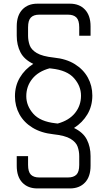

<svg xmlns="http://www.w3.org/2000/svg" viewBox="-20 -783 592 1059"><path d="M186 256.3Q133.8 256.3 103 223.9Q72.3 191.4 72.3 131.3V78.1H134.8V126.5Q134.8 165 150.4 180.4Q166 195.8 195.8 195.8H355.5Q385.7 195.8 401.4 180.4Q417 165 417 126.5V78.1Q417 51.3 408.2 26.1Q399.4 1 369.1 -17.3Q338.9 -35.6 273.9 -42.5Q206.5 -49.8 159.2 -78.9Q111.8 -107.9 87.2 -152.8Q62.5 -197.8 62.5 -252Q62.5 -309.6 89.6 -355.2Q116.7 -400.9 163.6 -430.7Q113.3 -454.6 92.8 -494.6Q72.3 -534.7 72.3 -585.9V-637.7Q72.3 -697.3 103 -730Q133.8 -762.7 186 -762.7H365.7Q418 -762.7 448.7 -730Q479.5 -697.3 479.5 -637.7V-585.9H417V-632.3Q417 -670.9 401.4 -686.5Q385.7 -702.1 355.5 -702.1H195.8Q166 -702.1 150.4 -686.5Q134.8 -670.9 134.8 -632.3V-585.9Q134.8 -559.1 143.6 -533.9Q152.3 -508.8 182.9 -490.5Q213.4 -472.2 277.8 -465.3Q345.7 -458.5 392.8 -429.2Q439.9 -399.9 464.6 -355Q489.3 -310.1 489.3 -255.9Q489.3 -198.2 462.2 -152.6Q435.1 -106.9 388.2 -77.1Q438.5 -53.2 459 -13.2Q479.5 26.9 479.5 78.1V131.3Q479.5 191.4 448.7 223.9Q418 256.3 365.7 256.3ZM286.6 -103Q292.5 -102.5 298.3 -101.6Q360.8 -118.7 393.8 -159.7Q426.8 -200.7 426.8 -255.4Q426.8 -308.1 388.4 -351.8Q350.1 -395.5 265.1 -404.8Q259.3 -405.3 253.4 -406.2Q190.9 -389.2 158 -348.1Q125 -307.1 125 -252.4Q125 -199.7 163.3 -156Q201.7 -112.3 286.6 -103Z"/></svg>

Font: Kay Pho Du
Style: Regular
Weight: 400
Designer: Victor Gaultney, Khu Oo Reh
Foundry: SIL International
Version: Version 3.000